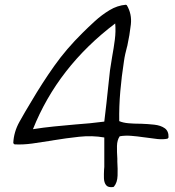

<svg xmlns="http://www.w3.org/2000/svg" viewBox="-20 -740 740 810"><path d="M458 49Q436 52 427.5 41Q419 30 418.5 12Q418 -6 419 -23V-24Q420 -30 420 -35.5Q420 -41 420 -46V-160Q369 -169 313.5 -163Q258 -157 204 -148Q201 -147 199 -147Q156 -140 116 -134.5Q76 -129 41 -131L36 -136Q38 -183 62 -226Q86 -269 111 -310Q158 -390 209 -462Q260 -534 328 -601Q352 -625 380.5 -651Q409 -677 442 -697Q475 -717 511 -720L515 -718Q537 -681 532 -636.5Q527 -592 517 -546Q516 -544 516 -543Q512 -528 508.5 -512.5Q505 -497 503 -482Q493 -418 487.5 -354.5Q482 -291 483 -229Q499 -222 522.5 -220Q546 -218 571 -218Q572 -218 575 -218Q604 -217 631 -214Q658 -211 675 -199Q692 -187 691 -160L687 -155Q668 -151 644 -153.5Q620 -156 594 -160Q591 -160 586 -161Q559 -165 533 -167Q507 -169 485 -165Q474 -149 473.5 -124Q473 -99 475 -71Q475 -66 475 -64Q475 -62 475 -58Q477 -28 476 1Q475 30 461 47ZM119 -195Q163 -202 208 -206.5Q253 -211 299 -215Q359 -219 420 -227Q422 -246 424.5 -265.5Q427 -285 429 -304Q433 -339 436.5 -374Q440 -409 444 -443L453 -500Q460 -538 464.5 -573Q469 -608 466 -641Q224 -458 119 -195Z"/></svg>

Font: Yuji Hentaigana Akari
Style: Regular
Weight: 400
Designer: Kataoka Yuji
Foundry: Kinuta Font Factory
Version: Version 3.002